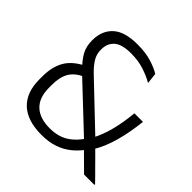

<svg xmlns="http://www.w3.org/2000/svg" viewBox="-171 -800 960 960"><g transform="rotate(45 309.0 -320.0)"><path d="M544.5 0Q534 -10.5 518.8 -25.5Q503.5 -40.5 487.2 -56.8Q471 -73 456.2 -87.5Q441.5 -102 432.5 -110.5L424 -120.5L172 -358L162.5 -368.5Q130.5 -401 114.5 -431.2Q98.5 -461.5 98.5 -501.5V-505Q98.5 -571.5 140.8 -610.5Q183 -649.5 273 -649.5Q332 -649.5 373.5 -636.5Q415 -623.5 440.5 -607.5L447 -550Q416 -568 375 -581.5Q334 -595 282 -595Q218 -595 190.2 -570.2Q162.5 -545.5 162.5 -504V-500.5Q162.5 -469.5 178 -444Q193.5 -418.5 222.5 -390.5L461 -163.5L475.5 -147.5Q489 -134.5 503 -120.8Q517 -107 531.2 -92.5Q545.5 -78 560.2 -63.2Q575 -48.5 589.5 -33.8Q604 -19 617.5 -5V0ZM254 10.5Q153 10.5 101.5 -38.2Q50 -87 50 -178.5V-199.5Q50 -266.5 75.8 -312.2Q101.5 -358 165.5 -390L199 -346.5Q153 -326 133.2 -292Q113.5 -258 113.5 -204V-183.5Q113.5 -113.5 150.8 -77.8Q188 -42 259.5 -42Q318 -42 358.8 -67.8Q399.5 -93.5 429 -141L444.5 -161.5Q469.5 -208 484.5 -266.5Q499.5 -325 506 -394.5H566.5Q557.5 -311 538.2 -242.2Q519 -173.5 487 -121.5L471 -104.5Q446 -68 415 -42.5Q384 -17 344.5 -3.2Q305 10.5 254 10.5Z"/></g></svg>

Font: Anek Odia Medium Light
Style: Regular
Weight: 300
Version: Version 1.003